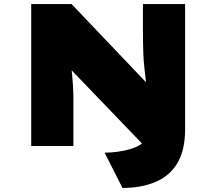

<svg xmlns="http://www.w3.org/2000/svg" viewBox="-20 -720 1067 947"><path d="M584 207 496 33Q526 33 560 28.5Q594 24 623.5 15Q653 6 671.5 -6Q690 -18 690 -31V-46L695 3L323 -384L332 -390Q333 -377 334.5 -362Q336 -347 337.5 -330Q339 -313 340 -296Q341 -279 341.5 -263Q342 -247 342 -234V0H134V-700H333L710 -304L702 -298Q696 -349 692 -386.5Q688 -424 687 -453.5Q686 -483 685.5 -510.5Q685 -538 685 -570V-700H893V-83Q893 20 855.5 83.5Q818 147 748 177Q678 207 584 207Z"/></svg>

Font: Lexend Mega Black
Style: Regular
Weight: 900
Version: Version 1.007